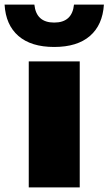

<svg xmlns="http://www.w3.org/2000/svg" viewBox="-72 -818 474 838"><path d="M53.5 0V-550H276V0ZM164.5 -613Q64 -613 8.5 -661Q-47 -709 -52 -798H78Q86 -719.5 164.5 -719.5Q243 -719.5 251 -798H381.5Q376 -709 320.5 -661Q265 -613 164.5 -613Z"/></svg>

Font: Encode Sans SemiExpanded SemiExpanded Black
Style: Regular
Weight: 900
Width: 6
Designer: Multiple Designers
Foundry: Impallari Type
Version: Version 3.000; ttfautohint (v1.8.3) -l 8 -r 50 -G 200 -x 14 